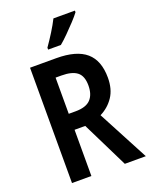

<svg xmlns="http://www.w3.org/2000/svg" viewBox="-170 -1027 880 1117"><g transform="rotate(-20 270.5 -468.5)"><path d="M239 -714Q364 -714 423.5 -662.5Q483 -611 483 -505Q483 -434 451.5 -387Q420 -340 368 -314L534 0H404L263 -286H197V0H77V-714ZM233 -609H197V-385H239Q304 -385 332.5 -415Q361 -445 361 -501Q361 -560 329.5 -584.5Q298 -609 233 -609ZM436 -927Q422 -908 396.5 -880.5Q371 -853 342.5 -824.5Q314 -796 291 -777H212V-789Q238 -826 262 -864.5Q286 -903 303 -937H436Z"/></g></svg>

Font: Noto Sans Gurmukhi Condensed SemiBold
Style: Regular
Weight: 600
Width: 3
Designer: Jelle Bosma - Monotype Design Team
Foundry: Monotype Imaging Inc.
Version: Version 2.004; ttfautohint (v1.8.4.7-5d5b)